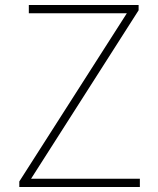

<svg xmlns="http://www.w3.org/2000/svg" viewBox="-20 -746 632 766"><path d="M57 -22 486 -693H95V-726H533V-705L104 -33H538V0H57Z"/></svg>

Font: SpoqaHanSans
Style: Thin
Weight: 250
Designer: [Spoqa Han Sans] Dong-huui Kim \uAE40 \uB3D9 \uD718   [Noto Sans] Ryoko NISHIZUKA \u897F \u585A \u6DBC \u5B50  (kana & i
Foundry: Spoqa (http://bi.spoqa.com)
Version: Version 1.004;PS 1.004;hotconv 1.0.82;makeotf.lib2.5.63406